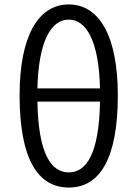

<svg xmlns="http://www.w3.org/2000/svg" viewBox="-20 -829 617 862"><path d="M429 -373C425 -137 367 -55 289 -55C210 -55 152 -137 148 -373ZM148 -432C153 -648 211 -741 289 -741C366 -741 424 -648 429 -432ZM289 -809C151 -809 68 -666 68 -401C68 -113 151 13 289 13C426 13 509 -113 509 -401C509 -666 426 -809 289 -809Z"/></svg>

Font: Noto Sans CJK JP DemiLight
Style: Regular
Weight: 350
Designer: Ryoko NISHIZUKA (kana & ideographs); Paul D. Hunt (Latin, Greek & Cyrillic); Wenlong ZHANG (bopomofo); Sandoll Communica
Foundry: Adobe Systems Incorporated
Version: Version 1.004;PS 1.004;hotconv 1.0.82;makeotf.lib2.5.63406